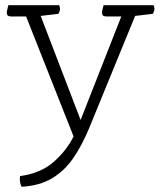

<svg xmlns="http://www.w3.org/2000/svg" viewBox="-20 -520 617 736"><path d="M262 3 80 -457H22Q6 -457 6 -471Q6 -477 10 -492L12 -500H207Q210 -492 210 -486Q210 -478 204 -467L136 -459L289 -60L445 -457H387Q371 -457 371 -471Q371 -477 375 -492L377 -500H569Q572 -492 572 -486Q572 -478 566 -467L498 -459L321 -27Q294 38 260.5 86.5Q227 135 179.5 163.5Q132 192 63 196Q59 189 57.5 181Q56 173 56 167Q56 160 57 155Q137 144 186.5 100Q236 56 262 3Z"/></svg>

Font: Scope One
Style: Regular
Weight: 400
Designer: Dalton Maag Ltd
Foundry: Dalton Maag Ltd
Version: Version 1.002; ttfautohint (v1.4.1) -l 11 -r 50 -G 50 -x 14 